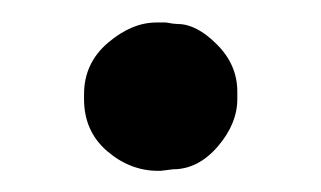

<svg xmlns="http://www.w3.org/2000/svg" viewBox="-20 -144 293 175"><path d="M124 11.7Q98.6 11.7 77.6 -6.3Q56.6 -24.4 56.6 -53.7V-58.1Q56.6 -86.4 78.4 -105Q100.1 -123.5 122.6 -123.5H131.3Q138.7 -122.1 142.1 -122.1Q159.2 -122.1 177.7 -103.5Q196.3 -85 196.3 -60.5V-53.7Q196.3 -31.2 178.5 -10.5Q160.6 10.3 137.7 10.3L126.5 11.7Z"/></svg>

Font: Averia Serif Libre
Style: Regular
Weight: 400
Version: Version 1.002